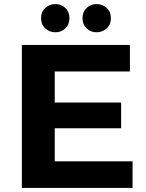

<svg xmlns="http://www.w3.org/2000/svg" viewBox="-20 -920 713 940"><path d="M236 -418H573V-292H236ZM248 -130H629V0H87V-700H616V-570H248ZM453 -762Q424 -762 404 -781Q384 -800 384 -831Q384 -862 404 -881Q424 -900 453 -900Q482 -900 502.5 -881Q523 -862 523 -831Q523 -800 502.5 -781Q482 -762 453 -762ZM251 -762Q222 -762 201.5 -781Q181 -800 181 -831Q181 -862 201.5 -881Q222 -900 251 -900Q280 -900 300 -881Q320 -862 320 -831Q320 -800 300 -781Q280 -762 251 -762Z"/></svg>

Font: MOST Montserrat
Style: Bold
Weight: 700
Designer: Julieta Ulanovsky
Foundry: Julieta Ulanovsky
Version: Version 8.000;March 11, 2024;FontCreator 15.0.0.2926 64-bit